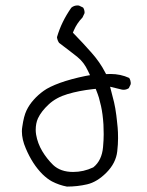

<svg xmlns="http://www.w3.org/2000/svg" viewBox="-20 -709 540 706"><path d="M249 -76.7Q202.6 -76.7 175.3 -102.5Q151.9 -125.5 135.3 -153.3Q118.2 -182.1 112.8 -213.9Q111.3 -223.6 111.3 -231.4Q111.3 -255.4 119.6 -273.9Q131.8 -299.8 159.2 -325.2Q186.5 -350.6 228.3 -363Q270 -375.5 321.8 -381.3L332 -382.3Q340.8 -359.9 343.8 -349.6Q348.6 -332.5 351.6 -318.4Q357.9 -290 360.4 -251Q361.3 -235.8 361.3 -215.3Q361.3 -194.8 358.9 -168Q354.5 -119.1 323.7 -94.2L322.3 -93.3Q287.1 -76.7 249 -76.7ZM60.5 -226.1Q60.5 -196.3 74.7 -163.6Q99.1 -105.5 136.2 -68.4Q153.8 -51.3 170.9 -42Q197.3 -28.3 226.1 -22.9Q264.6 -22.9 300.3 -31.2Q336.9 -39.6 371.6 -74.5Q406.2 -109.4 411.1 -152.3Q414.1 -178.2 414.1 -201.2Q414.1 -224.1 412.6 -240Q411.1 -255.9 409.9 -266.1Q408.7 -276.4 407.7 -285.2Q404.3 -312 399.4 -333Q394.5 -354 384.8 -390.1L428.7 -379.4Q431.2 -378.9 434.6 -378.9Q444.8 -378.9 453.6 -384.8L460.4 -398.9Q460.9 -400.4 460.9 -403.8Q460.9 -407.2 459.5 -412.4Q458 -417.5 455.1 -422.4Q423.3 -437 386.2 -437Q382.3 -437 370.1 -436.5L366.2 -443.8Q347.7 -480 316.4 -515.4Q285.2 -550.8 248 -588.9L251.5 -597.2Q262.7 -623.5 283.2 -644.5L290.5 -659.7Q291 -661.1 291 -662.1Q291 -673.3 285.6 -681.2L270.5 -688.5Q267.6 -689 265.1 -689Q252 -689 242.2 -680.7Q224.1 -654.8 211.2 -628.4Q198.2 -602.1 189.5 -572.3Q190.9 -560.5 197.3 -551.3Q242.7 -517.1 264.6 -499.5Q289.1 -480 303.7 -447.8L311 -432.6L294.4 -429.7Q241.7 -418.9 200.7 -404.3Q160.6 -389.6 140.6 -375Q120.1 -360.4 103.8 -342Q87.4 -323.7 77.4 -302.7Q67.4 -281.7 62 -243.2Q60.5 -234.9 60.5 -226.1Z"/></svg>

Font: NaikaiFont
Style: ExtraLight
Weight: 200
Version: Version 1.89